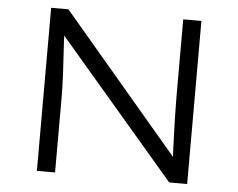

<svg xmlns="http://www.w3.org/2000/svg" viewBox="-50 -760 1019 821"><g transform="rotate(5 459.0 -350.0)"><path d="M137 0V-700H211L727 -92L716 -74Q712 -93 710.5 -128Q709 -163 707.5 -205.5Q706 -248 705 -292.5Q704 -337 704 -376.5Q704 -416 704 -443V-700H782V0H705L193 -598L201 -619Q203 -590 204.5 -556Q206 -522 208.5 -486.5Q211 -451 212.5 -418Q214 -385 214.5 -359Q215 -333 215 -318V0Z"/></g></svg>

Font: Lexend Exa Light
Style: Regular
Weight: 300
Designer: Bonnie Shaver-Troup, Thomas Jockin
Foundry: Lexend
Version: Version 1.007